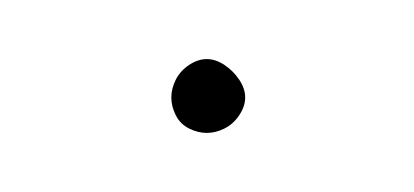

<svg xmlns="http://www.w3.org/2000/svg" viewBox="-20 -793 140 65"><path d="M38 -760Q38 -757 39.5 -754Q41 -751 44 -749.5Q47 -748 50 -748Q53 -748 56 -749.5Q59 -751 61 -754Q63 -757 63 -760Q63 -763 61 -766Q59 -769 56 -771Q53 -773 50 -773Q47 -773 44 -771Q41 -769 39.5 -766Q38 -763 38 -760Z"/></svg>

Font: Linefont Thin
Style: Regular
Weight: 100
Monospace: yes
Version: Version 3.002;gftools[0.9.33]